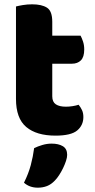

<svg xmlns="http://www.w3.org/2000/svg" viewBox="-20 -613 440 889"><path d="M222 -167Q222 -141 238.5 -130Q255 -119 285 -119Q300 -119 316 -121.5Q332 -124 344 -128Q353 -117 359.5 -103.5Q366 -90 366 -71Q366 -33 337.5 -9Q309 15 237 15Q149 15 101.5 -25Q54 -65 54 -155V-583Q65 -586 85.5 -589.5Q106 -593 129 -593Q173 -593 197.5 -577.5Q222 -562 222 -512V-448H353Q359 -437 364.5 -420.5Q370 -404 370 -384Q370 -349 354.5 -333.5Q339 -318 313 -318H222ZM234 223Q217 241 197.5 248.5Q178 256 155 256Q117 256 91 233Q112 191 122.5 151.5Q133 112 138 73Q154 65 175.5 58.5Q197 52 219 52Q251 52 271 64Q291 76 291 104Q291 116 285.5 132.5Q280 149 272 165.5Q264 182 254 197.5Q244 213 234 223Z"/></svg>

Font: Baloo Tamma
Style: Regular
Weight: 400
Designer: Divya Kowshik and Ek Type
Foundry: Ek Type
Version: Version 1.443;PS 1.000;hotconv 16.6.51;makeotf.lib2.5.65220;